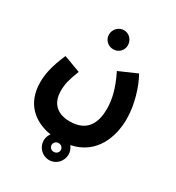

<svg xmlns="http://www.w3.org/2000/svg" viewBox="-214 -842 1081 1179"><g transform="rotate(30 326.5 -252.5)"><path d="M317 -578C354 -578 383 -607 383 -644C383 -682 354 -713 317 -713C279 -713 249 -682 249 -644C249 -607 279 -578 317 -578ZM30 -180C30 -29 125 48 245 67C234 81 227 100 227 119C227 168 266 208 316 208C364 208 403 168 403 119C403 98 395 78 383 63C552 28 603 -123 603 -249C603 -347 569 -459 529 -529L403 -474C450 -381 467 -306 467 -242C467 -147 433 -61 306 -61C220 -61 166 -107 166 -197C166 -246 175 -280 203 -352L84 -396C38 -290 30 -228 30 -180ZM315 150C297 150 283 137 283 119C283 102 297 88 315 88C333 88 348 101 348 119C348 137 333 150 315 150Z"/></g></svg>

Font: Noto Sans Arabic UI Cn
Style: Bold
Weight: 700
Width: 3
Designer: Monotype Design Team, Nadine Chahine and Nizar Qandah
Foundry: Monotype Imaging Inc.
Version: Version 2.010